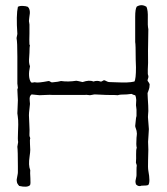

<svg xmlns="http://www.w3.org/2000/svg" viewBox="-20 -720 635 730"><path d="M92 -627V-593Q92 -590 91.5 -569Q91 -548 94 -547Q92 -543 92 -519Q92 -514 91 -503Q90 -492 90.5 -484Q91 -476 94 -468Q85 -426 98 -407Q101 -405 107 -406.5Q113 -408 114 -407Q124 -404 165 -412Q168 -412 172 -409Q176 -406 180 -407Q203 -409 212 -412Q239 -408 270 -413Q273 -413 294 -408Q320 -417 335 -410Q350 -415 362 -410Q365 -409 369.5 -412Q374 -415 376 -415Q380 -414 385.5 -411Q391 -408 395 -408Q403 -408 424.5 -407Q446 -406 462 -406.5Q478 -407 491 -410Q497 -419 497 -464Q497 -468 496.5 -477.5Q496 -487 496 -492Q496 -552 494 -560Q494 -573 494 -589Q494 -605 494 -625Q494 -645 494 -656Q494 -686 500 -695Q519 -706 537 -694Q543 -680 542 -651.5Q541 -623 544 -609Q542 -509 543 -481Q543 -476 542 -456Q541 -436 544 -432Q545 -427 543 -422Q541 -417 541 -413Q547 -405 549 -400Q549 -393 548 -387.5Q547 -382 544.5 -375.5Q542 -369 541 -366Q541 -358 542 -344Q543 -330 543.5 -319Q544 -308 544 -298Q544 -295 543 -284.5Q542 -274 543 -268Q543 -262 544.5 -249Q546 -236 546 -229Q546 -221 544.5 -204Q543 -187 543 -181Q543 -177 543.5 -167Q544 -157 544 -151Q544 -141 543 -111Q542 -81 544 -71Q552 -28 544 -17Q540 -14 518 -14Q507 -9 497 -19Q495 -26 495 -29.5Q495 -33 497 -41.5Q499 -50 499 -54Q499 -59 499 -72.5Q499 -86 500 -90Q500 -93 498 -97.5Q496 -102 497 -106Q498 -115 497.5 -133Q497 -151 500 -158Q497 -168 499 -196Q499 -198 500 -205.5Q501 -213 500 -216Q500 -222 497 -230Q494 -238 494 -241Q495 -246 496 -260Q497 -274 499 -279V-303Q499 -306 498 -312Q497 -318 497 -320Q497 -323 497.5 -329.5Q498 -336 498 -339.5Q498 -343 497 -348.5Q496 -354 494 -358Q491 -358 486.5 -360Q482 -362 480 -363Q477 -363 471 -362Q465 -361 462 -361Q435 -361 428 -358Q423 -359 385 -359Q378 -359 363 -360Q348 -361 341 -361Q337 -361 331 -359.5Q325 -358 322 -358Q319 -358 313 -359Q307 -360 303 -359H180Q171 -360 154.5 -359Q138 -358 130 -358L100 -361Q95 -357 93.5 -352Q92 -347 93 -336.5Q94 -326 94 -325Q94 -322 92 -306Q90 -290 90 -282Q90 -273 91.5 -248Q93 -223 92 -210Q92 -207 92 -205Q92 -203 92.5 -201.5Q93 -200 94 -198Q95 -196 95 -194Q93 -189 94 -172.5Q95 -156 95 -150Q95 -142 92.5 -125Q90 -108 90.5 -95.5Q91 -83 95 -73Q94 -65 95.5 -42.5Q97 -20 94 -16Q84 -6 53 -13Q52 -14 49 -18Q46 -22 45 -25Q43 -33 43.5 -37.5Q44 -42 46 -51Q48 -60 48 -65V-88Q48 -147 46 -162L49 -180Q47 -189 48.5 -219.5Q50 -250 49 -263Q49 -268 47.5 -278Q46 -288 46 -289Q46 -297 48 -339Q48 -344 47 -358.5Q46 -373 46 -380L48 -386Q48 -389 47 -394.5Q46 -400 46 -402V-505Q46 -561 43 -574Q43 -578 44.5 -583Q46 -588 46 -591Q41 -663 48 -694Q54 -698 66.5 -697.5Q79 -697 86 -694Q91 -689 92.5 -682Q94 -675 93.5 -669.5Q93 -664 91.5 -654.5Q90 -645 90 -640Q90 -638 91 -633.5Q92 -629 92 -627Z"/></svg>

Font: FuturaRenner Light
Style: Regular
Weight: 300
Designer: BSozoo
Foundry: BSozoo
Version: Version 1.001;PS 001.001;hotconv 1.0.70;makeotf.lib2.5.58329